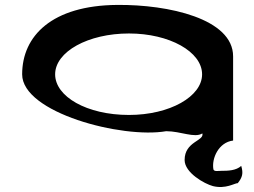

<svg xmlns="http://www.w3.org/2000/svg" viewBox="-20 -576 1032 780"><path d="M70 -274C70 -118 476 -12 655 -43C715 -43 770 -14 802 -34C811 -3 730 -2 730 74C730 126 811 171 845 180C897 193 933 168 946 168C965 144 969 128 960 98C939 117 907 118 879 118C866 118 850 122 847 112C839 68 868 2 927 -5V-347C927 -500 664 -558 456 -556C191 -554 70 -430 70 -274ZM204 -274C204 -366 338 -440 504 -440C668 -440 801 -366 801 -274C801 -184 670 -109 504 -109C332 -109 204 -184 204 -274Z"/></svg>

Font: Ampere
Style: SCUltExt
Weight: 400
Version: Version 1